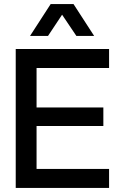

<svg xmlns="http://www.w3.org/2000/svg" viewBox="-20 -920 596 940"><path d="M57 0V-680H514V-587H159V-394H486V-303H159V-93H514V0ZM127 -744 228 -900H340L441 -744H354L284 -848L215 -744Z"/></svg>

Font: TASA Orbiter Display Medium
Style: Regular
Weight: 500
Designer: Weizhong Zhang
Version: Version 1.000;Glyphs 3.1.2 (3151)